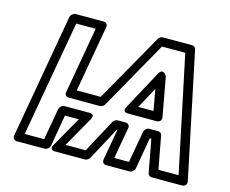

<svg xmlns="http://www.w3.org/2000/svg" viewBox="-105 -885 1269 1058"><g transform="rotate(15 529.5 -355.5)"><path d="M283 -281H462C472 -281 484 -288 489 -297L708 -686H841L980 -25H865L830 -213C828 -223 819 -230 810 -230H758C743 -230 731 -216 729 -205L697 -25H613L645 -205C648 -220 635 -230 624 -230H578C567 -230 555 -221 551 -213L450 -25H335L432 -196C432 -196 455 -230 415 -230H274C259 -230 247 -216 245 -205L213 -25H102L219 -686H330L263 -306C260 -291 272 -281 283 -281ZM317 -331 384 -711C386 -722 378 -736 363 -736H203C192 -736 176 -726 173 -711L48 0C46 11 54 25 69 25H229C240 25 256 15 259 0L290 -180H369L272 -9C251 28 290 25 290 25H459C468 25 480 18 486 8L587 -180H590L558 0C556 11 564 25 579 25H713C724 25 740 15 743 0L774 -180H783L818 8C820 16 828 25 839 25H1008C1048 25 1037 -9 1037 -9L888 -720C886 -729 877 -736 867 -736H700C690 -736 679 -730 674 -720L454 -331ZM623 -281H781C781 -281 818 -277 811 -314L771 -533C771 -533 748 -578 724 -534L606 -315C606 -315 584 -281 623 -281ZM668 -331 733 -451 755 -331Z"/></g></svg>

Font: Asimov
Style: WidOuIt
Weight: 500
Designer: Google
Version: Version 2.000980; 2014